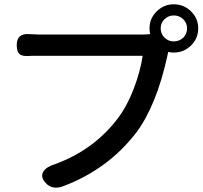

<svg xmlns="http://www.w3.org/2000/svg" viewBox="-20 -849 944 895"><path d="M193 4Q167 -24 182 -49Q195 -71 237 -84Q412 -148 522 -288Q570 -348 604 -437Q634 -515 645 -589H404H164Q124 -589 107 -588Q80 -587 69 -599Q58 -611 58 -639Q58 -694 115 -690Q149 -688 164 -688H639Q665 -688 680 -690Q677 -704 677 -717Q677 -763 710.5 -796Q744 -829 790 -829Q837 -829 870.5 -796Q904 -763 904 -717Q904 -670 870.5 -637Q837 -604 790 -604Q776 -604 764 -607L760 -588Q709 -355 613 -228Q481 -58 272 20Q223 37 193 4ZM790 -656Q815 -656 834 -673Q852 -691 852 -717Q852 -742 834 -759.5Q816 -777 790 -777Q765 -777 747 -759.5Q729 -742 729 -717Q729 -691 747 -673.5Q765 -656 790 -656Z"/></svg>

Font: GenSenRounded JP M
Style: Regular
Weight: 500
Version: Version 1.501;PS 1;hotconv 16.6.51;makeotf.lib2.5.65220